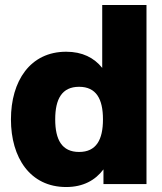

<svg xmlns="http://www.w3.org/2000/svg" viewBox="-20 -740 653 772"><path d="M569 0V-720H391V-467C358 -508 311 -532 246 -532C101 -532 24 -414 24 -260C24 -106 101 12 246 12C314 12 363 -15 396 -59V0ZM202 -260C202 -342 229 -391 298 -391C367 -391 394 -342 394 -260C394 -178 367 -129 298 -129C229 -129 202 -178 202 -260Z"/></svg>

Font: Aspekta 850
Style: Regular
Weight: 850
Designer: Ivo Dolenc
Version: Version 2.000